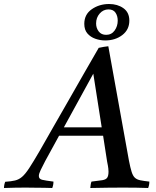

<svg xmlns="http://www.w3.org/2000/svg" viewBox="-104 -938 780 959"><path d="M431 -131 411 -260H191L122 -134Q109 -109 99.5 -89.5Q90 -70 90 -59Q90 -44 106.5 -40Q123 -36 163 -31Q163 -14 157 1Q143 0 117 0Q91 0 65 -0.5Q39 -1 24 -1Q-4 -1 -29 -0.5Q-54 0 -84 1Q-84 -15 -78 -30Q-48 -32 -29 -36.5Q-10 -41 6 -54.5Q22 -68 42 -98.5Q62 -129 94 -184Q122 -233 159 -298Q196 -363 237 -434Q278 -505 317 -574Q356 -643 389 -699Q403 -702 414.5 -704Q426 -706 437 -707L540 -136Q547 -100 553.5 -79.5Q560 -59 570 -50Q580 -41 597 -37.5Q614 -34 642 -31Q642 -14 636 1Q612 0 578 -0.5Q544 -1 511 -1Q482 -1 435 -0.5Q388 0 347 1Q348 -7 349 -15.5Q350 -24 353 -31Q389 -35 407 -38Q425 -41 431.5 -50.5Q438 -60 438 -81Q438 -86 437 -96.5Q436 -107 431 -131ZM215 -302H404L362 -570ZM317 -819Q317 -866 354.5 -892Q392 -918 441 -918Q483 -918 512.5 -897Q542 -876 542 -835Q542 -790 507 -763Q472 -736 421 -736Q396 -736 372 -744.5Q348 -753 332.5 -771Q317 -789 317 -819ZM438 -891Q412 -891 394 -870.5Q376 -850 376 -821Q376 -798 389 -781Q402 -764 426 -764Q453 -764 468.5 -785.5Q484 -807 484 -835Q484 -858 473 -874.5Q462 -891 438 -891Z"/></svg>

Font: Tiro Gurmukhi
Style: Italic
Weight: 400
Italic angle: -11°
Designer: Gurmukhi: John Hudson & Fiona Ross, assisted by Paul Hanslow. Latin: John Hudson with Paul Hanslow, assisted by Kaja Soj
Foundry: Tiro Typeworks Ltd.
Version: Version 1.52